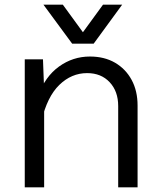

<svg xmlns="http://www.w3.org/2000/svg" viewBox="-20 -802 690 822"><path d="M486 0V-348Q486 -411 449.5 -450Q413 -489 353 -489Q286 -489 234 -438.5Q182 -388 158 -285L143 -392Q173 -474 232.5 -517Q292 -560 365 -560Q427 -560 472.5 -533.5Q518 -507 543.5 -460Q569 -413 569 -350V0ZM86 0V-548H164L169 -416V0ZM166 -782H249L335 -664L421 -782H503L381 -615H289Z"/></svg>

Font: Azeret Mono Thin Light
Style: Regular
Weight: 300
Version: Version 1.002